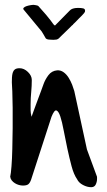

<svg xmlns="http://www.w3.org/2000/svg" viewBox="-20 -779 444 799"><path d="M300.8 -33.2Q287.1 -52.7 277.8 -87.4Q268.6 -122.1 260.3 -160.6Q252 -199.2 245.1 -235.8Q238.3 -272.5 231 -294.4Q223.6 -316.4 214.8 -319.3Q206.1 -322.3 194.3 -293L109.4 -31.2Q104.5 -17.6 97.7 -12.2Q90.8 -6.8 75.2 -6.8Q67.4 -6.8 58.6 -9.3Q49.8 -11.7 42 -16.6Q34.2 -21.5 28.8 -28.3Q23.4 -35.2 22.5 -43.9Q25.4 -55.7 27.8 -86.9Q30.3 -118.2 31.2 -159.2Q32.2 -200.2 32.7 -245.6Q33.2 -291 32.7 -330.6Q32.2 -370.1 31.2 -398.9Q30.3 -427.7 29.3 -436.5Q29.3 -446.3 29.8 -456.5Q30.3 -466.8 32.7 -475.6Q35.2 -484.4 41.5 -489.7Q47.9 -495.1 61.5 -495.1Q80.1 -495.1 96.2 -479.5Q112.3 -463.9 112.3 -446.3Q112.3 -420.9 109.9 -396Q107.4 -371.1 107.4 -345.7Q107.4 -330.1 107.4 -319.3Q107.4 -308.6 111.3 -293Q114.3 -300.8 121.1 -320.3Q127.9 -339.8 136.2 -361.3Q144.5 -382.8 151.4 -401.9Q158.2 -420.9 161.1 -428.7Q168 -448.2 181.6 -466.3Q195.3 -484.4 217.8 -486.3Q232.4 -487.3 244.6 -478.5Q256.8 -469.7 265.6 -455.6Q274.4 -441.4 280.3 -426.3Q286.1 -411.1 289.1 -400.4L341.8 -157.2L382.8 -45.9Q383.8 -44.9 383.8 -40.5Q383.8 -36.1 383.8 -34.2Q383.8 -22.5 378.4 -11.2Q373 0 359.4 0Q342.8 0 325.2 -9.3Q307.6 -18.6 300.8 -33.2ZM78.1 -739.3Q75.2 -743.2 79.1 -747.1Q83 -751 90.3 -753.4Q97.7 -755.9 106 -757.3Q114.3 -758.8 120.1 -758.8Q122.1 -758.8 129.9 -757.3Q137.7 -755.9 139.6 -753.9Q160.2 -731.4 171.9 -717.3Q183.6 -703.1 190.4 -694.3Q197.3 -685.5 199.7 -681.6Q202.1 -677.7 205.1 -674.8L209 -672.9L269.5 -734.4Q279.3 -746.1 304.7 -746.1Q318.4 -746.1 326.2 -744.1Q334 -742.2 334 -734.4Q334 -731.4 333.5 -730Q333 -728.5 330.1 -724.6Q328.1 -721.7 321.8 -715.3Q315.4 -709 308.1 -701.7Q300.8 -694.3 294.4 -687.5Q288.1 -680.7 285.2 -678.7Q285.2 -677.7 282.7 -675.3Q280.3 -672.9 279.3 -672.9Q276.4 -669.9 268.6 -662.1Q260.7 -654.3 252 -646Q243.2 -637.7 235.4 -629.9Q227.5 -622.1 224.6 -619.1Q219.7 -615.2 214.8 -614.3Q210 -613.3 202.1 -613.3Q193.4 -613.3 183.6 -614.3Q173.8 -615.2 169.9 -620.1Q168 -624 161.6 -634.8Q155.3 -645.5 153.3 -648.4Z"/></svg>

Font: Covered By Your Grace
Style: Regular
Weight: 400
Designer: Kimberly Geswein
Foundry: Kimberly Geswein
Version: Version 1.0